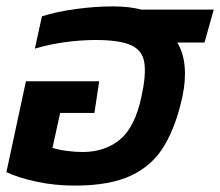

<svg xmlns="http://www.w3.org/2000/svg" viewBox="-26 -570 688 600"><path d="M208 10Q144 10 87 -2.5Q30 -15 -6 -32L55 -316H284L269 -217H162L138 -108Q156 -102 182 -98.5Q208 -95 232 -95Q302 -95 349 -134Q396 -173 416 -268Q431 -336 425 -374.5Q419 -413 383 -429Q347 -445 272 -445Q228 -445 179 -438.5Q130 -432 83 -418L105 -519Q153 -534 212.5 -542Q272 -550 327 -550Q352 -550 374.5 -547.5Q397 -545 416 -540H642L613 -437H528Q547 -406 551 -362.5Q555 -319 544 -268Q525 -179 488.5 -116.5Q452 -54 385 -22Q318 10 208 10Z"/></svg>

Font: Kanit Medium
Style: Italic
Weight: 500
Italic angle: -12°
Designer: Katatrad Team
Foundry: CadsonDemak
Version: Version 2.000; ttfautohint (v1.8.3)